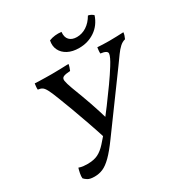

<svg xmlns="http://www.w3.org/2000/svg" viewBox="-200 -1031 1138 1193"><g transform="rotate(-30 369.0 -435.0)"><path d="M136 9Q103 9 87 -1Q71 -11 64 -20Q62 -34 66.5 -56Q71 -78 75 -90Q92 -84 106.5 -82.5Q121 -81 136 -81Q182 -81 211.5 -95.5Q241 -110 270 -142Q299 -174 341 -225L314 -158Q291 -231 267.5 -298Q244 -365 222.5 -423.5Q201 -482 183 -527Q165 -574 153 -596.5Q141 -619 129.5 -626.5Q118 -634 99 -636Q98 -648 99.5 -659.5Q101 -671 102 -679Q115 -678 135.5 -677.5Q156 -677 179 -676.5Q202 -676 223 -676Q255 -676 285.5 -677Q316 -678 344 -679Q343 -670 339.5 -658.5Q336 -647 331 -636Q296 -634 281.5 -627Q267 -620 270 -600Q273 -580 288 -539Q305 -494 318 -459.5Q331 -425 341.5 -394Q352 -363 363 -329Q374 -295 387 -250L347 -239Q380 -281 419.5 -334Q459 -387 497 -440.5Q535 -494 561 -536Q593 -587 595 -608.5Q597 -630 548 -636Q547 -647 548.5 -659Q550 -671 551 -679Q566 -678 579.5 -677.5Q593 -677 607 -676.5Q621 -676 636 -676Q659 -676 687.5 -677Q716 -678 738 -679Q737 -668 733.5 -657.5Q730 -647 725 -636Q704 -631 686 -614.5Q668 -598 650 -573Q632 -548 609 -516L336 -143Q291 -81 257.5 -48Q224 -15 196 -3Q168 9 136 9ZM452 -731Q405 -731 372 -748.5Q339 -766 324.5 -796Q310 -826 318 -863Q359 -879 406 -873Q402 -836 420.5 -816.5Q439 -797 474 -797Q511 -797 543.5 -818Q576 -839 599 -879Q608 -878 619 -872.5Q630 -867 636 -860Q615 -798 565.5 -764.5Q516 -731 452 -731Z"/></g></svg>

Font: Vollkorn
Style: Italic
Weight: 400
Italic angle: -11°
Designer: Friedrich Althausen
Foundry: Friedrich Althausen
Version: Version 5.001